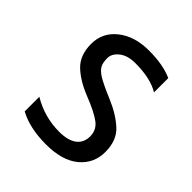

<svg xmlns="http://www.w3.org/2000/svg" viewBox="-151 -610 714 714"><g transform="rotate(45 206.0 -253.0)"><path d="M59 -25V-102Q126 -62 203 -62Q249 -62 273 -80Q297 -98 297 -131.5Q297 -165 270.5 -185Q244 -205 184.5 -228.5Q125 -252 90.5 -285Q56 -318 56 -377.5Q56 -437 103.5 -474.5Q151 -512 226 -512Q301 -512 349 -490V-415Q303 -443 223 -443Q183 -443 159.5 -424.5Q136 -406 136 -382.5Q136 -359 143 -345.5Q150 -332 170 -319Q194 -304 250 -280.5Q306 -257 342 -224Q378 -191 378 -130.5Q378 -70 332.5 -32Q287 6 201.5 6Q116 6 59 -25Z"/></g></svg>

Font: Hind Vadodara
Style: Regular
Weight: 400
Designer: Hitesh Malaviya
Foundry: Indian Type Foundry
Version: Version 0.702;PS 1.0;hotconv 1.0.81;makeotf.lib2.5.63406